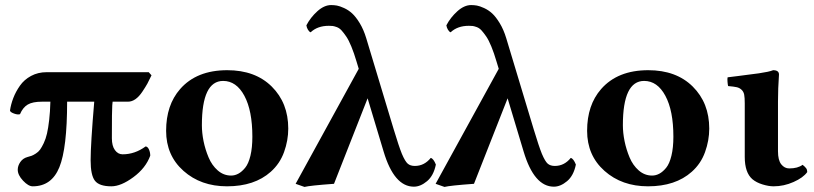

<svg xmlns="http://www.w3.org/2000/svg" viewBox="-20 -718 3181 750"><path d="M561 -436 571.8 -423.8Q562.5 -403.8 555.7 -391.4Q548.8 -378.9 536.1 -359.9Q523.4 -340.8 509.3 -330.8Q495.1 -320.8 480 -320.8H419.9Q419.4 -314 418.5 -306.2Q417 -290.5 417 -178.2Q417 -147.9 429 -131.6Q440.9 -115.2 459 -115.2Q506.8 -115.2 548.8 -146Q556.6 -145.5 561.8 -134.3Q566.9 -123 566.9 -109.9Q549.3 -61.5 501 -25.9Q452.6 9.8 415 9.8Q367.7 9.8 350.8 -12Q334 -33.7 334 -91.8Q334 -154.8 348.1 -320.8H242.2Q242.2 -139.2 211.9 -64.7Q181.6 9.8 107.9 9.8Q90.8 9.8 70.1 -12.2Q49.3 -34.2 49.3 -55.2Q49.3 -70.3 59.3 -85Q69.3 -99.6 86.9 -104.5Q96.7 -106.9 103.3 -109.4Q109.9 -111.8 119.9 -118.2Q129.9 -124.5 136.5 -133.5Q143.1 -142.6 150.9 -158.9Q158.7 -175.3 163.6 -196.5Q168.5 -217.8 172.1 -249.5Q175.8 -281.2 176.8 -320.8H144Q107.4 -320.8 88.4 -309.6Q69.3 -298.3 58.1 -272Q49.8 -269 34.9 -274.4Q20 -279.8 19 -286.1Q22.5 -310.5 32 -335.2Q41.5 -359.9 57.9 -383.3Q74.2 -406.7 101.3 -421.4Q128.4 -436 162.1 -436Z M851.6 -401.9Q768.6 -401.9 768.6 -229Q768.6 -199.2 775.1 -166.7Q781.7 -134.3 794.7 -103.3Q807.6 -72.3 830.6 -52.2Q853.5 -32.2 882.8 -32.2Q897.5 -32.2 911.1 -39.6Q924.8 -46.9 937.7 -62.7Q950.7 -78.6 958.3 -109.9Q965.8 -141.1 965.8 -184.1Q965.8 -285.6 934.6 -343.8Q903.3 -401.9 851.6 -401.9ZM628.9 -207Q628.9 -307.6 683.6 -370.1Q748 -443.8 867.7 -443.8Q977.1 -443.8 1041.5 -379.9Q1106 -315.9 1106 -215.8Q1106 -169.4 1089.6 -124Q1073.2 -78.6 1037.6 -46.9Q974.1 9.8 866.7 9.8Q764.6 9.8 696.8 -50.5Q628.9 -110.8 628.9 -207Z M1682.6 -75.2Q1673.8 -31.7 1648.2 -10.3Q1622.6 11.2 1596.7 11.2Q1519.5 11.2 1478.5 -126L1416 -334L1284.7 0Q1190.4 6.8 1169.4 12.2L1134.8 0L1381.3 -449.2L1372.6 -478Q1362.8 -511.2 1352.5 -536.1Q1342.3 -561 1332.3 -575.7Q1322.3 -590.3 1314 -599.4Q1305.7 -608.4 1295.7 -612.1Q1285.6 -615.7 1279.8 -616.5Q1273.9 -617.2 1264.6 -617.2Q1220.2 -617.2 1193.4 -591.8Q1188 -593.8 1183.1 -601.6Q1178.2 -609.4 1176.8 -619.1Q1192.9 -649.9 1219.7 -674.1Q1246.6 -698.2 1273.4 -698.2Q1284.7 -698.2 1295.9 -696.3Q1307.1 -694.3 1324.2 -686.5Q1341.3 -678.7 1355.7 -665.5Q1370.1 -652.3 1385.3 -627.4Q1400.4 -602.5 1410.6 -568.8L1517.6 -213.9Q1538.1 -146 1549.8 -117.2Q1562.5 -87.4 1572.8 -78.6Q1583 -69.8 1600.6 -69.8Q1637.2 -69.8 1662.6 -101.1Q1673.3 -98.6 1682.6 -75.2Z M2229.5 -75.2Q2220.7 -31.7 2195.1 -10.3Q2169.4 11.2 2143.6 11.2Q2066.4 11.2 2025.4 -126L1962.9 -334L1831.5 0Q1737.3 6.8 1716.3 12.2L1681.6 0L1928.2 -449.2L1919.4 -478Q1909.7 -511.2 1899.4 -536.1Q1889.2 -561 1879.2 -575.7Q1869.1 -590.3 1860.8 -599.4Q1852.5 -608.4 1842.5 -612.1Q1832.5 -615.7 1826.7 -616.5Q1820.8 -617.2 1811.5 -617.2Q1767.1 -617.2 1740.2 -591.8Q1734.9 -593.8 1730 -601.6Q1725.1 -609.4 1723.6 -619.1Q1739.7 -649.9 1766.6 -674.1Q1793.5 -698.2 1820.3 -698.2Q1831.5 -698.2 1842.8 -696.3Q1854 -694.3 1871.1 -686.5Q1888.2 -678.7 1902.6 -665.5Q1917 -652.3 1932.1 -627.4Q1947.3 -602.5 1957.5 -568.8L2064.5 -213.9Q2085 -146 2096.7 -117.2Q2109.4 -87.4 2119.6 -78.6Q2129.9 -69.8 2147.5 -69.8Q2184.1 -69.8 2209.5 -101.1Q2220.2 -98.6 2229.5 -75.2Z M2496.1 -401.9Q2413.1 -401.9 2413.1 -229Q2413.1 -199.2 2419.7 -166.7Q2426.3 -134.3 2439.2 -103.3Q2452.1 -72.3 2475.1 -52.2Q2498 -32.2 2527.3 -32.2Q2542 -32.2 2555.7 -39.6Q2569.3 -46.9 2582.3 -62.7Q2595.2 -78.6 2602.8 -109.9Q2610.4 -141.1 2610.4 -184.1Q2610.4 -285.6 2579.1 -343.8Q2547.9 -401.9 2496.1 -401.9ZM2273.4 -207Q2273.4 -307.6 2328.1 -370.1Q2392.6 -443.8 2512.2 -443.8Q2621.6 -443.8 2686 -379.9Q2750.5 -315.9 2750.5 -215.8Q2750.5 -169.4 2734.1 -124Q2717.8 -78.6 2682.1 -46.9Q2618.7 9.8 2511.2 9.8Q2409.2 9.8 2341.3 -50.5Q2273.4 -110.8 2273.4 -207Z M3019 -127Q3019 -92.3 3031.7 -76.2Q3044.4 -60.1 3063 -60.1Q3096.2 -60.1 3115.2 -74.2Q3125 -66.4 3129.2 -60.5Q3133.3 -54.7 3133.3 -45.9Q3117.7 -23.9 3079.8 -7.1Q3042 9.8 3002 9.8Q2982.4 9.8 2958.5 2.4Q2934.6 -4.9 2918.9 -18.1Q2889.2 -43.9 2889.2 -105V-314Q2889.2 -336.4 2887 -348.1Q2884.8 -359.9 2876.7 -367.4Q2868.7 -375 2857.7 -377.4Q2846.7 -379.9 2824.2 -381.8Q2822.8 -386.7 2821.8 -398.9Q2820.8 -411.1 2822.3 -416Q2835.9 -418 2863.5 -421.1Q2891.1 -424.3 2907.2 -426.8L2944.3 -431.6Q2964.4 -434.6 2978 -437.5Q2991.7 -440.4 3000 -443.8Q3022.9 -443.8 3022.9 -426.8Q3019 -371.1 3019 -321.3Z"/></svg>

Font: Linux Libertine G
Style: Bold
Weight: 700
Designer: Philipp H. Poll
Foundry: Philipp H. Poll
Version: Version 5.0.3